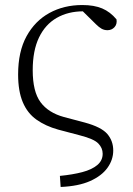

<svg xmlns="http://www.w3.org/2000/svg" viewBox="-20 -541 528 763"><path d="M221 202 218 158Q269 153 307 143Q345 133 366.5 115Q388 97 388 70Q388 47 370.5 29Q353 11 298 -3L211 -26Q161 -40 125 -65.5Q89 -91 70.5 -135Q52 -179 52 -245Q52 -336 85.5 -397Q119 -458 176.5 -489.5Q234 -521 307 -521Q354 -521 386 -507.5Q418 -494 443 -464Q446 -445 435 -433Q424 -421 407 -421Q394 -421 383.5 -427Q373 -433 362 -444L300 -505L361 -504L379 -481Q361 -488 344.5 -492Q328 -496 311 -496Q251 -496 205.5 -470Q160 -444 135 -392Q110 -340 110 -262Q110 -177 141 -135Q172 -93 234 -76L317 -54Q383 -36 406.5 -8.5Q430 19 430 57Q430 94 407 126Q384 158 338 178.5Q292 199 221 202Z"/></svg>

Font: Noto Serif KR
Style: Regular
Weight: 200
Designer: Ryoko NISHIZUKA 西塚涼子 (kana & ideographs); Frank Grießhammer (Latin, Greek & Cyrillic); Wenlong ZHANG 张文龙 (bopomofo); San
Foundry: Adobe
Version: Version 2.001;hotconv 1.1.0;makeotfexe 2.6.0